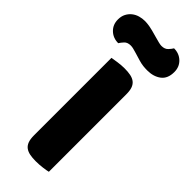

<svg xmlns="http://www.w3.org/2000/svg" viewBox="-321 -886 926 926"><g transform="rotate(45 142.0 -423.5)"><path d="M145 -828Q163 -823 175 -820Q187 -817 195 -817Q217 -817 229 -830Q241 -843 246 -852Q281 -852 304.5 -829.5Q328 -807 328 -772Q328 -727 300 -706Q272 -685 230 -685Q216 -685 202 -686.5Q188 -688 171 -693L131 -705Q117 -709 107.5 -711.5Q98 -714 89 -714Q67 -714 55.5 -701.5Q44 -689 38 -679Q3 -679 -20.5 -701.5Q-44 -724 -44 -759Q-44 -781 -35.5 -797.5Q-27 -814 -13 -825Q1 -836 18.5 -841Q36 -846 54 -846Q67 -846 85.5 -843Q104 -840 145 -828ZM240 -4Q229 -1 205.5 2Q182 5 159 5Q136 5 118.5 1.5Q101 -2 89 -11Q77 -20 71 -36Q65 -52 65 -78V-606Q76 -608 100 -611.5Q124 -615 146 -615Q169 -615 186.5 -611.5Q204 -608 216 -599Q228 -590 234 -574Q240 -558 240 -532Z"/></g></svg>

Font: Baloo Bhai
Style: Regular
Weight: 400
Designer: Supriya Tembe, Noopur Datye and Ek Type
Foundry: Ek Type
Version: Version 1.100;PS 1.000;hotconv 1.0.88;makeotf.lib2.5.647800;